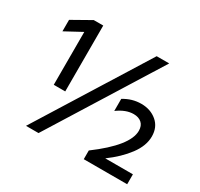

<svg xmlns="http://www.w3.org/2000/svg" viewBox="-150 -900 1132 1088"><g transform="rotate(30 416.5 -356.0)"><path d="M800 0H516V-57Q706 -198 706 -295Q706 -328 686.5 -345.5Q667 -363 634 -363Q583 -363 529 -323V-402Q582 -435 642.5 -435Q703 -435 744.5 -400Q786 -365 786 -304Q786 -243 740 -181.5Q694 -120 619 -65H800ZM233 -280H158V-626L49 -567V-642L171 -711H233ZM220 0H138L582 -712H664Z"/></g></svg>

Font: Hind Kochi Medium
Style: Regular
Weight: 500
Designer: Dhruvi Tolia
Foundry: Indian Type Foundry
Version: Version 0.702;PS 1.0;hotconv 1.0.81;makeotf.lib2.5.63406